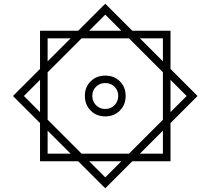

<svg xmlns="http://www.w3.org/2000/svg" viewBox="-20 -803 1135 1036"><path d="M196 -431V-637H402L548 -783L694 -637H900V-431L1046 -285L900 -139V67H694L548 213L402 67H196V-139L50 -285ZM420 26H676L859 -157V-413L676 -596H420L237 -413V-157ZM548 -175Q500 -175 469 -206.5Q438 -238 438 -286Q438 -333 469 -364Q500 -395 548 -395Q596 -395 627 -364Q658 -333 658 -286Q658 -238 627 -206.5Q596 -175 548 -175ZM548 -215Q578 -215 598 -235.5Q618 -256 618 -286Q618 -315 598 -335Q578 -355 548 -355Q518 -355 498 -335Q478 -315 478 -286Q478 -256 498 -235.5Q518 -215 548 -215ZM237 -472 361 -596H237ZM735 -596 859 -472V-596ZM859 26V-98L735 26ZM237 26H361L237 -98ZM900 -372V-198L987 -285ZM548 154 635 67H461ZM196 -198V-372L109 -285ZM461 -637H635L548 -724Z"/></svg>

Font: IBM Plex Sans Arabic Light
Style: Regular
Weight: 300
Designer: Mike Abbink, Paul van der Laan, Pieter van Rosmalen, Wael Morcos, Khajak Apelian
Foundry: Bold Monday
Version: Version 1.2